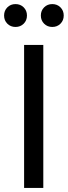

<svg xmlns="http://www.w3.org/2000/svg" viewBox="-48 -920 332 940"><path d="M164 0H70V-700H164ZM-12 -804Q-28 -820 -28 -844Q-28 -868 -12 -884Q4 -900 28 -900Q52 -900 68 -884Q84 -868 84 -844Q84 -820 68 -804Q52 -788 28 -788Q4 -788 -12 -804ZM168 -804Q152 -820 152 -844Q152 -868 168 -884Q184 -900 208 -900Q232 -900 248 -884Q264 -868 264 -844Q264 -820 248 -804Q232 -788 208 -788Q184 -788 168 -804Z"/></svg>

Font: Baumans
Style: Regular
Weight: 400
Designer: Henadij Zarechnjuk
Foundry: Cyreal (www.cyreal.org)
Version: Version 001.001